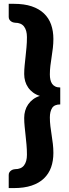

<svg xmlns="http://www.w3.org/2000/svg" viewBox="-20 -798 350 980"><path d="M287.5 -265Q257.5 -265 246 -246.8Q234.5 -228.5 234.5 -198.5Q234.5 -176.5 237.2 -154Q240 -131.5 243.5 -109Q247 -86.5 249.8 -63.5Q252.5 -40.5 252.5 -17.5Q252.5 23 240.8 56Q229 89 204.2 112.8Q179.5 136.5 141.5 149.2Q103.5 162 50.5 162H24.5V95Q24.5 87 28 81.5Q31.5 76 36.5 72.5Q41.5 69 47 67.2Q52.5 65.5 56.5 65.5Q88 65.5 102.8 46Q117.5 26.5 117.5 -8Q117.5 -35.5 115.2 -60Q113 -84.5 110.5 -107.2Q108 -130 105.8 -152Q103.5 -174 103.5 -196.5Q103.5 -215 108.5 -232.8Q113.5 -250.5 123.8 -265.2Q134 -280 149 -291.2Q164 -302.5 183.5 -308.5Q164 -314.5 149 -325.5Q134 -336.5 123.8 -351.2Q113.5 -366 108.5 -383.5Q103.5 -401 103.5 -420Q103.5 -442.5 105.8 -464.5Q108 -486.5 110.5 -509.2Q113 -532 115.2 -556.5Q117.5 -581 117.5 -608.5Q117.5 -643 102.8 -662.5Q88 -682 56.5 -682Q52.5 -682 47 -683.8Q41.5 -685.5 36.5 -689Q31.5 -692.5 28 -698Q24.5 -703.5 24.5 -711.5V-778.5H50.5Q103.5 -778.5 141.5 -765.8Q179.5 -753 204.2 -729.5Q229 -706 240.8 -672.8Q252.5 -639.5 252.5 -599Q252.5 -576 249.8 -553Q247 -530 243.5 -507.5Q240 -485 237.2 -462.5Q234.5 -440 234.5 -418Q234.5 -403.5 237.2 -391.2Q240 -379 246 -370.2Q252 -361.5 262.2 -356.5Q272.5 -351.5 287.5 -351.5Z"/></svg>

Font: Lato 2
Style: Regular
Weight: 900
Designer: Lukasz Dziedzic with Adam Twardoch and Botio Nikoltchev
Foundry: tyPoland Lukasz Dziedzic
Version: Version 2.015; 2015-08-06; http://www.latofonts.com/